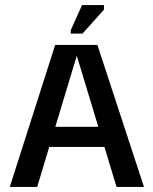

<svg xmlns="http://www.w3.org/2000/svg" viewBox="-20 -741 606 761"><path d="M18.7 0 198.7 -563H366L550.7 0H442L284.3 -520L127.3 0ZM140.3 -158.7 140.7 -238.3H425.7L426.7 -158.7ZM307 -607.7H260.3V-621L305.3 -721H392V-702.7Z"/></svg>

Font: Darker Grotesque Light
Style: Regular
Weight: 300
Designer: Gabriel Lam
Foundry: TypeRant
Version: Version 1.000;gftools[0.9.28]